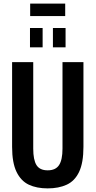

<svg xmlns="http://www.w3.org/2000/svg" viewBox="-20 -1031 529 1063"><path d="M244 12Q183 12 139.5 -8.5Q96 -29 71.5 -79.5Q47 -130 47 -218V-687H164V-208Q164 -146 182 -117Q200 -88 244 -88Q288 -88 307 -117Q326 -146 326 -208V-687H442V-218Q442 -130 418 -79.5Q394 -29 349.5 -8.5Q305 12 244 12ZM146 -769V-876H216V-769ZM273 -769V-876H343V-769ZM147 -942V-1011H341V-942Z"/></svg>

Font: Archivo ExtraCondensed SemiBold
Style: Regular
Weight: 600
Width: 2
Designer: Hector Gatti
Foundry: Omnibus-Type
Version: Version 2.001